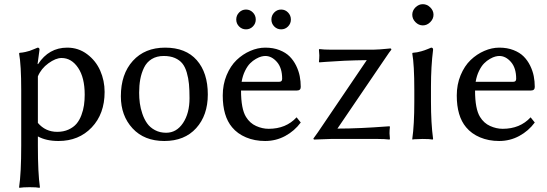

<svg xmlns="http://www.w3.org/2000/svg" viewBox="-20 -668 2631 923"><path d="M82 32.2V-234.9Q82 -355.5 71.8 -411.1L74.2 -414.1Q88.4 -415 102.3 -418.2Q116.2 -421.4 122.6 -423.6Q128.9 -425.8 143.8 -431.9Q158.7 -438 161.1 -439Q169.9 -439 169.9 -429.2L160.6 -359.9H163.1Q214.8 -439 303.2 -439Q356.9 -439 398.9 -407.5Q440.9 -376 461.9 -328.1Q482.9 -280.3 482.9 -226.1Q482.9 -120.6 420.9 -55.4Q358.9 9.8 261.2 9.8Q202.1 9.8 162.1 -12.2V32.2Q162.1 164.6 171.9 231.9L169.9 234.9Q156.2 231.9 122.1 231.9Q106.4 231.9 94.2 232.7Q82 233.4 77.6 234.4L73.2 234.9L71.8 231.9Q82 165.5 82 32.2ZM162.1 -300.8V-77.1Q198.7 -34.2 254.9 -34.2Q285.6 -34.2 309.6 -45.2Q333.5 -56.2 347.9 -73.2Q362.3 -90.3 371.3 -114.5Q380.4 -138.7 383.8 -162.6Q387.2 -186.5 387.2 -212.9Q387.2 -294.9 355.5 -342Q323.7 -389.2 275.9 -389.2Q248 -389.2 212.9 -363.8Q177.7 -338.4 162.1 -300.8Z M767.1 -398.9Q733.4 -398.9 709.2 -384Q685.1 -369.1 672.4 -342.8Q659.7 -316.4 654.3 -286.9Q648.9 -257.3 648.9 -222.2Q648.9 -196.8 652.1 -172.4Q655.3 -147.9 664.3 -121.3Q673.3 -94.7 687.3 -75Q701.2 -55.2 724.9 -42.5Q748.5 -29.8 778.8 -29.8Q828.6 -29.8 859.9 -76.7Q891.1 -123.5 891.1 -195.8Q891.1 -235.4 888.4 -263.9Q885.7 -292.5 877.9 -319.3Q870.1 -346.2 856.7 -362.8Q843.3 -379.4 820.8 -389.2Q798.3 -398.9 767.1 -398.9ZM561 -205.1Q561 -312 618.7 -375.5Q676.3 -439 773.9 -439Q873 -439 926 -378.7Q979 -318.4 979 -213.9Q979 -113.8 923.1 -52Q867.2 9.8 770 9.8Q673.3 9.8 617.2 -51Q561 -111.8 561 -205.1Z M1405.8 -104 1425.8 -79.1Q1396 -38.6 1351.3 -14.4Q1306.6 9.8 1254.4 9.8Q1204.1 9.8 1162.8 -7.6Q1121.6 -24.9 1095.7 -56.2Q1050.8 -109.4 1050.8 -209Q1050.8 -261.7 1069.3 -306.4Q1087.9 -351.1 1117.4 -379.4Q1147 -407.7 1183.1 -423.3Q1219.2 -439 1255.4 -439Q1293.5 -439 1323.5 -427.2Q1353.5 -415.5 1372.3 -396.7Q1391.1 -377.9 1403.6 -352.5Q1416 -327.1 1420.9 -302Q1425.8 -276.9 1425.8 -250Q1425.8 -232.9 1407.7 -232.9H1138.7Q1138.7 -144.5 1162.6 -106Q1181.2 -75.7 1211.2 -62.3Q1241.2 -48.8 1271.5 -48.8Q1355 -48.8 1405.8 -104ZM1141.6 -274.9H1322.8Q1336.4 -274.9 1336.4 -289.1Q1336.4 -341.3 1311.3 -370.1Q1286.1 -398.9 1255.4 -398.9Q1247.1 -398.9 1236.3 -396.2Q1225.6 -393.6 1210.4 -385Q1195.3 -376.5 1182.4 -363.5Q1169.4 -350.6 1158 -327.4Q1146.5 -304.2 1141.6 -274.9ZM1298.3 -540.8Q1284.7 -554.7 1284.7 -574.2Q1284.7 -593.8 1298.3 -607.9Q1312 -622.1 1331.5 -622.1Q1351.1 -622.1 1364.7 -607.9Q1378.4 -593.8 1378.4 -574.2Q1378.4 -554.7 1364.7 -540.8Q1351.1 -526.9 1331.5 -526.9Q1312 -526.9 1298.3 -540.8ZM1129.4 -540.8Q1115.7 -554.7 1115.7 -574.2Q1115.7 -593.8 1129.4 -607.9Q1143.1 -622.1 1162.6 -622.1Q1182.1 -622.1 1195.8 -607.9Q1209.5 -593.8 1209.5 -574.2Q1209.5 -554.7 1195.8 -540.8Q1182.1 -526.9 1162.6 -526.9Q1143.1 -526.9 1129.4 -540.8Z M1602.1 -49.8Q1656.2 -49.8 1718.8 -52.7Q1781.2 -55.7 1816.9 -58.6L1852.5 -61L1854.5 -58.1Q1852.5 -42.5 1852.5 -26.9Q1852.5 -26.4 1854.5 0L1852.5 2.9Q1829.6 0 1796.4 0H1570.3L1489.3 2.9L1486.3 -1.5Q1487.3 -2.9 1508.3 -32.2L1743.2 -378.9Q1692.4 -378.4 1635.3 -376Q1577.6 -373 1546.4 -370.6L1515.1 -368.2L1513.2 -371.1Q1515.1 -386.7 1515.1 -401.9Q1515.1 -402.8 1513.2 -429.2L1515.1 -432.1Q1537.6 -429.2 1571.3 -429.2H1775.4Q1788.1 -429.2 1807.1 -430.7Q1826.2 -432.1 1840.3 -433.6Q1854.5 -435.1 1856 -435.1Q1861.3 -435.1 1861.3 -429.2Q1854 -420.9 1831.5 -387.2Z M1971.7 -234.9Q1971.7 -357.4 1961.9 -411.1L1963.9 -414.1Q1975.1 -415 1985.4 -416.7Q1995.6 -418.5 2005.9 -421.6Q2016.1 -424.8 2021.5 -426.5Q2026.9 -428.2 2038.6 -433.1Q2050.3 -438 2052.7 -439Q2062 -439 2062 -429.2Q2051.8 -349.1 2051.8 -251V-180.2Q2051.8 -75.2 2062 0L2060.1 2.9Q2045.9 0 2011.7 0Q1996.1 0 1983.9 1Q1971.7 1 1967.3 2L1962.9 2.9L1961.9 0Q1971.7 -67.9 1971.7 -180.2ZM1977.3 -561.5Q1961.9 -577.1 1961.9 -597.2Q1961.9 -617.2 1977.3 -632.6Q1992.7 -647.9 2012.7 -647.9Q2032.7 -647.9 2048.3 -632.6Q2064 -617.2 2064 -597.2Q2064 -577.1 2048.3 -561.5Q2032.7 -545.9 2012.7 -545.9Q1992.7 -545.9 1977.3 -561.5Z M2530.8 -104 2550.8 -79.1Q2521 -38.6 2476.3 -14.4Q2431.6 9.8 2379.4 9.8Q2329.1 9.8 2287.8 -7.6Q2246.6 -24.9 2220.7 -56.2Q2175.8 -109.4 2175.8 -209Q2175.8 -261.7 2194.3 -306.4Q2212.9 -351.1 2242.4 -379.4Q2272 -407.7 2308.1 -423.3Q2344.2 -439 2380.4 -439Q2418.5 -439 2448.5 -427.2Q2478.5 -415.5 2497.3 -396.7Q2516.1 -377.9 2528.6 -352.5Q2541 -327.1 2545.9 -302Q2550.8 -276.9 2550.8 -250Q2550.8 -232.9 2532.7 -232.9H2263.7Q2263.7 -144.5 2287.6 -106Q2306.2 -75.7 2336.2 -62.3Q2366.2 -48.8 2396.5 -48.8Q2480 -48.8 2530.8 -104ZM2266.6 -274.9H2447.8Q2461.4 -274.9 2461.4 -289.1Q2461.4 -341.3 2436.3 -370.1Q2411.1 -398.9 2380.4 -398.9Q2372.1 -398.9 2361.3 -396.2Q2350.6 -393.6 2335.4 -385Q2320.3 -376.5 2307.4 -363.5Q2294.4 -350.6 2283 -327.4Q2271.5 -304.2 2266.6 -274.9Z"/></svg>

Font: Linux Biolinum
Style: Regular
Weight: 400
Designer: Philipp H. Poll
Foundry: Philipp H. Poll
Version: Version 0.6.4